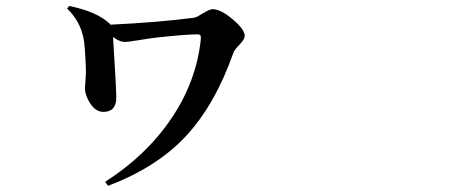

<svg xmlns="http://www.w3.org/2000/svg" viewBox="-20 -559 1540 641"><path d="M345.7 -480.5 348.6 -476.6Q510.7 -484.4 628.9 -500Q635.7 -501 657.7 -514.6Q679.7 -528.3 689.5 -528.3Q716.8 -528.3 756.8 -494.6Q796.9 -460.9 796.9 -439.5Q796.9 -427.7 779.3 -409.7Q761.7 -391.6 758.8 -381.8Q698.2 -210 601.6 -105.5Q504.9 -1 340.8 61.5L331.1 47.9Q468.8 -40 552.2 -163.6Q635.7 -287.1 650.4 -427.7Q651.4 -437.5 648.9 -440.9Q646.5 -444.3 639.6 -444.3Q599.6 -444.3 502.9 -433.6Q477.5 -430.7 442.4 -424.8Q407.2 -418.9 396.5 -418.9Q379.9 -418.9 357.4 -435.5Q368.2 -263.7 368.2 -233.4Q368.2 -185.5 325.2 -185.5Q299.8 -185.5 281.7 -212.9Q263.7 -240.2 263.7 -265.6Q263.7 -270.5 265.6 -293.5Q267.6 -316.4 266.6 -332Q263.7 -409.2 258.8 -431.6Q247.1 -489.3 204.1 -530.3L210.9 -539.1Q302.7 -520.5 345.7 -480.5Z"/></svg>

Font: Bpmf Zihi Serif Bold
Style: Bold
Weight: 700
Foundry: But Ko
Version: Version 1.320